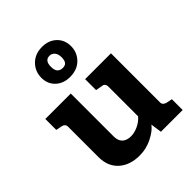

<svg xmlns="http://www.w3.org/2000/svg" viewBox="-218 -897 1030 1030"><g transform="rotate(-45 297.0 -381.5)"><path d="M573 -82V0H408L399 -63Q378 -35 333 -12.5Q288 10 238 10Q164 10 119.5 -30Q75 -70 75 -141V-373Q75 -382 69 -388.5Q63 -395 53 -397L18 -404V-487H211V-160Q211 -130 228 -113Q245 -96 278 -96Q304 -96 332 -109Q360 -122 380 -145V-373Q380 -382 374.5 -389Q369 -396 359 -397L320 -404V-487H516V-113Q516 -96 538 -89ZM159 -658Q159 -706 192 -739.5Q225 -773 279 -773Q329 -773 360.5 -743Q392 -713 392 -666Q392 -618 359 -585Q326 -552 272 -552Q222 -552 190.5 -581.5Q159 -611 159 -658ZM314 -659Q314 -684 302.5 -697.5Q291 -711 273 -711Q237 -711 237 -663Q237 -637 248 -625.5Q259 -614 278 -614Q297 -614 305.5 -625Q314 -636 314 -659Z"/></g></svg>

Font: Enriqueta
Style: Bold
Weight: 700
Designer: Viviana Monsalve, Gustavo Ibarra
Foundry: 72Puntos
Version: Version 2.000